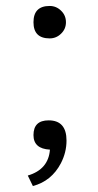

<svg xmlns="http://www.w3.org/2000/svg" viewBox="-20 -518 328 644"><path d="M146.5 -498Q168.9 -498 185.1 -481.9Q201.2 -466.3 201.2 -443.4Q201.2 -420.9 185.1 -405.3Q168.9 -389.2 146.5 -389.2Q92.3 -389.2 92.3 -443.4Q92.3 -498 146.5 -498ZM147.5 -16.1Q92.3 -19 92.3 -64.9Q92.3 -114.3 143.1 -114.3Q203.1 -114.3 203.1 -46.4Q203.1 -6.8 184.1 29.8Q152.8 89.4 90.3 106L73.2 70.8Q142.6 50.3 147.5 -16.1Z"/></svg>

Font: I.Ming
Style: Regular
Weight: 400
Designer: Ichiten Fonts Project
Version: Version 5.10 Mar 24, 2018